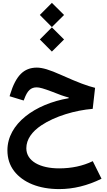

<svg xmlns="http://www.w3.org/2000/svg" viewBox="-20 -993 743 1339"><path d="M341.8 -804.2 426.8 -888.7 341.8 -973.1 257.8 -888.7ZM341.8 -633.3 426.8 -717.8 341.8 -802.2 257.8 -717.8ZM236.8 -521.5C191.4 -521.5 154.3 -506.8 125 -477.5C95.2 -447.8 70.3 -399.9 50.3 -333.5L46.9 -321.8L145 -292L149.4 -302.7C170.9 -361.3 194.8 -383.8 236.3 -383.8C255.9 -383.8 284.7 -375.5 341.8 -354C391.1 -334 426.3 -321.3 459 -313V-308.1C223.6 -267.6 31.7 -130.4 31.7 55.2C31.7 111.3 47.4 159.2 78.1 199.7C140.1 280.3 252 325.7 392.6 325.7C491.7 325.7 589.8 301.8 688 253.4L627 130.9C557.1 164.6 479 181.2 392.1 181.2C259.8 181.2 163.6 130.9 163.6 41C163.6 -21.5 203.6 -75.7 268.1 -118.7C363.3 -182.6 504.9 -224.1 626.5 -233.9L643.1 -380.4C586.4 -394.5 528.3 -416 411.1 -468.3C366.7 -488.3 331.5 -502 305.2 -509.8C278.8 -517.6 255.9 -521.5 236.8 -521.5Z"/></svg>

Font: Estedad Bold
Style: Regular
Weight: 700
Designer: Amin Abedi
Version: Version 7.3